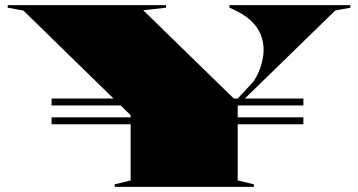

<svg xmlns="http://www.w3.org/2000/svg" viewBox="-20 -728 1395 748"><path d="M181 -317V-344H1162V-317ZM181 -244V-271H1162V-244ZM427 0V-10L489 -25V-279L71 -687L10 -698V-708H627V-698L538 -688L891 -344H906L969 -412Q990 -446 998.5 -478Q1007 -510 1007 -533Q1007 -588 974.5 -629Q942 -670 874 -698V-708H1345V-698L1286 -687L906 -317V-25L969 -10V0Z"/></svg>

Font: Kalnia Expanded SemiBold
Style: Regular
Weight: 600
Width: 7
Designer: Frida Medrano
Foundry: Frida Medrano
Version: Version 1.105